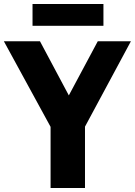

<svg xmlns="http://www.w3.org/2000/svg" viewBox="-52 -948 680 968"><path d="M608 -740 376.5 -309.5V0H203V-308.5L-32.5 -740H149.5L295 -467L441 -740ZM112 -818V-928H469.5V-818Z"/></svg>

Font: Encode Sans Condensed ExtraBold
Style: Regular
Weight: 800
Width: 3
Designer: Multiple Designers
Foundry: Impallari Type
Version: Version 2.000